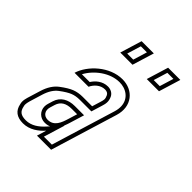

<svg xmlns="http://www.w3.org/2000/svg" viewBox="-190 -796 922 922"><g transform="rotate(45 271.0 -335.0)"><path d="M219.8 -48 205.1 0H301.1L405.3 -341C430.2 -422.2 378.4 -482 304.5 -482C218.6 -482 140.3 -409.5 119.3 -341H214.3C224.8 -364.3 248.7 -388 279.7 -388C292.4 -388 301 -383.3 305.4 -374C314.5 -355 311.3 -347.5 305.4 -328L292.8 -287H228.8C208.8 -287 190.7 -283.8 174.4 -277.5C158.2 -271.2 138.5 -259.3 115.6 -242C92.6 -224.7 75.7 -198.3 64.9 -163L48.4 -109C42.7 -90.3 35.6 -70.7 41.4 -50C48.6 -12.7 73.3 6 115.3 6C160.6 6 195.5 -21.2 219.8 -48ZM233 -209H269L254.9 -163C244.7 -129.4 230.9 -90 187.6 -90C161 -90 145.3 -111.9 153.9 -140L161.2 -164C170.7 -194.9 194.9 -209 233 -209ZM385.8 -565H468.8L502.8 -676H419.8ZM205.8 -565H288.8L322.8 -676H239.8ZM204.9 -61.4C182.2 -36.3 152.1 -14 115.3 -14C80.4 -14 66.4 -26.1 61 -53.8L60.9 -54.6L60.6 -55.3C57 -68.6 61.5 -83.3 67.5 -103.2L84 -157.2C94 -189.6 108.8 -211.8 127.6 -226C149.7 -242.7 168.1 -253.6 181.7 -258.9C195.4 -264.2 210.9 -267 228.8 -267H307.6L324.5 -322.2C330.1 -340.4 335 -358.5 323.5 -382.7C315.2 -399.9 297.5 -408 279.7 -408C243.3 -408 216.5 -383.9 202.3 -361H149.3C178.2 -414.8 240.5 -462 304.5 -462C315.4 -462 325.6 -460.5 334.9 -457.6C377.6 -444.7 403.8 -404.5 386.2 -346.8L286.3 -20H232.1L265.1 -127.8ZM233 -229C189.6 -229 154.5 -210.5 142.1 -169.8L134.8 -145.8C132.7 -139 131.6 -132.2 131.5 -125.5C131.3 -94 155.6 -70 187.6 -70C247.1 -70 264.5 -126 274 -157.2L296 -229ZM412.9 -585 434.6 -656H475.7L454 -585ZM232.9 -585 254.6 -656H295.7L274 -585Z"/></g></svg>

Font: Din Kursivschrift
Style: EngGhost
Weight: 400
Version: Version 1.089